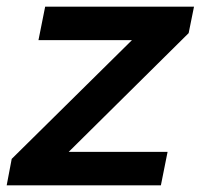

<svg xmlns="http://www.w3.org/2000/svg" viewBox="-36 -554 600 574"><path d="M-16 0 -1 -79 402 -477 424 -434H79L99 -534H544L528 -455L126 -57L102 -100H465L445 0Z"/></svg>

Font: MOST Montserrat SemiBold
Style: Italic
Weight: 600
Italic angle: -11.3°
Designer: Julieta Ulanovsky
Foundry: Julieta Ulanovsky
Version: Version 8.000;March 11, 2024;FontCreator 15.0.0.2926 64-bit